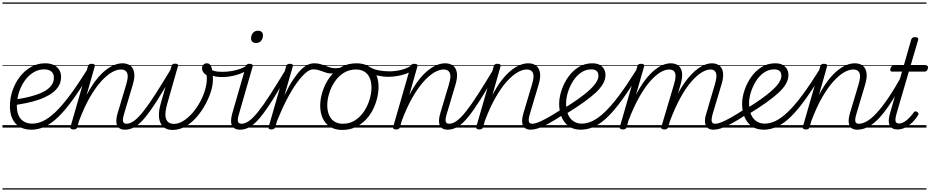

<svg xmlns="http://www.w3.org/2000/svg" viewBox="-20 -1030 7512 1550"><path d="M234 17Q177 17 138 -6.5Q99 -30 79.5 -72.5Q60 -115 60 -172Q60 -240 82 -302Q104 -364 142.5 -413Q181 -462 232.5 -490.5Q284 -519 344 -519Q388 -519 416.5 -504Q445 -489 459 -464.5Q473 -440 473 -409Q473 -363 449 -328Q425 -293 384.5 -268Q344 -243 295 -226Q246 -209 194.5 -198.5Q143 -188 96 -181L100 -227Q142 -232 186 -241.5Q230 -251 270.5 -264Q311 -277 344 -296.5Q377 -316 396 -342.5Q415 -369 415 -403Q415 -437 393.5 -453.5Q372 -470 337 -470Q290 -470 250 -445.5Q210 -421 180 -379Q150 -337 133 -284Q116 -231 116 -176Q116 -130 130 -98Q144 -66 172.5 -49Q201 -32 242 -32Q252 -32 256 -24.5Q260 -17 258 -7.5Q256 2 250.5 9.5Q245 17 234 17ZM0 490H488V500H0ZM0 -20H488V0H0ZM0 -505H488V-500H0ZM0 -1010H488V-1000H0Z M233 17Q224 17 220 9.5Q216 2 217 -7.5Q218 -17 224 -24.5Q230 -32 241 -32Q284 -32 329 -53.5Q374 -75 426.5 -124.5Q479 -174 542 -258Q605 -342 683 -467Q687 -475 695.5 -472Q704 -469 710 -462Q716 -455 712 -446Q635 -319 571.5 -230.5Q508 -142 452 -87.5Q396 -33 342.5 -8Q289 17 233 17ZM487 490V500ZM487 -20V0ZM487 -505V-500ZM487 -1010V-1000Z M990 17Q964 17 947.5 7.5Q931 -2 924.5 -19Q918 -36 919 -60Q920 -84 929 -114L998 -345Q1011 -387 1011 -414Q1011 -441 997 -455Q983 -469 955 -469Q923 -469 883 -446.5Q843 -424 798 -375Q753 -326 707 -247Q661 -168 618 -54L604 -4Q601 6 594.5 10.5Q588 15 573 15Q561 15 553.5 10Q546 5 549 -6L690 -495Q694 -506 700 -510.5Q706 -515 719 -515Q736 -515 742 -509Q748 -503 744 -491L679 -262Q716 -333 754 -382Q792 -431 830 -461.5Q868 -492 903 -505.5Q938 -519 968 -519Q1006 -519 1031 -501Q1056 -483 1063 -444Q1070 -405 1051 -343L983 -115Q969 -70 973 -50.5Q977 -31 1002 -31Q1012 -31 1016.5 -23.5Q1021 -16 1019.5 -7Q1018 2 1010.5 9.5Q1003 17 990 17ZM488 490H1159V500H488ZM488 -20H1159V0H488ZM488 -505H1159V-500H488ZM488 -1010H1159V-1000H488Z M989 17Q978 17 973 9.5Q968 2 969.5 -7Q971 -16 979 -23.5Q987 -31 1002 -31Q1030 -31 1062.5 -54.5Q1095 -78 1136.5 -130Q1178 -182 1233 -267.5Q1288 -353 1362 -476Q1367 -486 1376.5 -485Q1386 -484 1391.5 -477Q1397 -470 1392 -460Q1313 -321 1255 -229Q1197 -137 1152.5 -83Q1108 -29 1069 -6Q1030 17 989 17ZM1159 490V500ZM1159 -20V0ZM1159 -505V-500ZM1159 -1010V-1000Z M1373 19Q1335 19 1310.5 3Q1286 -13 1274 -41Q1262 -69 1263 -107.5Q1264 -146 1277 -192L1364 -495Q1367 -506 1373 -511Q1379 -516 1394 -516Q1411 -516 1415.5 -510Q1420 -504 1416 -494L1330 -192Q1320 -157 1316.5 -128Q1313 -99 1318.5 -77Q1324 -55 1340 -42.5Q1356 -30 1385 -30Q1423 -30 1462.5 -55.5Q1502 -81 1537 -122Q1572 -163 1598 -212.5Q1624 -262 1637 -310Q1647 -345 1649 -373Q1651 -401 1648 -423Q1629 -434 1620 -448Q1611 -462 1611 -478Q1611 -495 1621.5 -507Q1632 -519 1650 -519Q1671 -519 1682 -498.5Q1693 -478 1694 -446Q1697 -429 1698.5 -407.5Q1700 -386 1697.5 -361Q1695 -336 1688 -309Q1672 -251 1641 -192.5Q1610 -134 1568.5 -86Q1527 -38 1477.5 -9.5Q1428 19 1373 19ZM1159 490H1763V500H1159ZM1159 -20H1763V0H1159ZM1159 -505H1763V-500H1159ZM1159 -1010H1763V-1000H1159Z M1774 -408Q1730 -408 1701.5 -417Q1673 -426 1648 -444Q1640 -450 1639.5 -457.5Q1639 -465 1644 -471.5Q1649 -478 1655.5 -480.5Q1662 -483 1668 -477Q1686 -464 1710.5 -457Q1735 -450 1777 -450Q1814 -450 1853.5 -457Q1893 -464 1925.5 -476.5Q1958 -489 1975 -505Q1982 -512 1989 -507Q1996 -502 1997 -492Q1998 -482 1987 -472Q1949 -442 1890 -425Q1831 -408 1774 -408ZM1763 490V500ZM1763 -20V0ZM1763 -505V-500ZM1763 -1010V-1000Z M1919 17Q1892 17 1875.5 7.5Q1859 -2 1851.5 -19.5Q1844 -37 1845.5 -61Q1847 -85 1855 -114L1965 -495Q1969 -506 1975 -510.5Q1981 -515 1994 -515Q2010 -515 2016.5 -509Q2023 -503 2019 -491L1911 -116Q1897 -71 1900.5 -51Q1904 -31 1931 -31Q1942 -31 1946.5 -23.5Q1951 -16 1949.5 -7Q1948 2 1940 9.5Q1932 17 1919 17ZM2047 -683Q2029 -683 2018 -692.5Q2007 -702 2007 -721Q2007 -745 2021.5 -763.5Q2036 -782 2063 -782Q2081 -782 2092 -772.5Q2103 -763 2103 -744Q2103 -721 2089 -702Q2075 -683 2047 -683ZM1763 490H2088V500H1763ZM1763 -20H2088V0H1763ZM1763 -505H2088V-500H1763ZM1763 -1010H2088V-1000H1763Z M1918 17Q1907 17 1902 9.5Q1897 2 1898.5 -7Q1900 -16 1908 -23.5Q1916 -31 1931 -31Q1959 -31 1991.5 -54.5Q2024 -78 2065.5 -130Q2107 -182 2162 -267.5Q2217 -353 2291 -476Q2296 -486 2305.5 -485Q2315 -484 2320.5 -477Q2326 -470 2321 -460Q2242 -321 2184 -229Q2126 -137 2081.5 -83Q2037 -29 1998 -6Q1959 17 1918 17ZM2088 490V500ZM2088 -20V0ZM2088 -505V-500ZM2088 -1010V-1000Z M2170 15Q2158 15 2152 10.5Q2146 6 2149 -6L2290 -495Q2294 -506 2300.5 -510.5Q2307 -515 2319 -515Q2336 -515 2341.5 -509Q2347 -503 2343 -491L2276 -259Q2313 -337 2346.5 -387Q2380 -437 2409.5 -466.5Q2439 -496 2465.5 -507.5Q2492 -519 2516 -519Q2528 -519 2532.5 -511.5Q2537 -504 2535.5 -494Q2534 -484 2526.5 -477Q2519 -470 2507 -470Q2481 -470 2448.5 -442.5Q2416 -415 2377.5 -362.5Q2339 -310 2298.5 -233Q2258 -156 2217 -55L2202 -4Q2199 6 2191.5 10.5Q2184 15 2170 15ZM2088 490H2492V500H2088ZM2088 -20H2492V0H2088ZM2088 -505H2492V-500H2088ZM2088 -1010H2492V-1000H2088Z M2656 -437Q2635 -437 2617.5 -442Q2600 -447 2583 -453.5Q2566 -460 2548.5 -465Q2531 -470 2508 -470Q2497 -470 2492.5 -477Q2488 -484 2489 -494.5Q2490 -505 2497 -512Q2504 -519 2516 -519Q2543 -519 2564.5 -513Q2586 -507 2606 -499Q2626 -491 2646 -485Q2666 -479 2689 -479Q2701 -479 2722.5 -482Q2744 -485 2756 -490Q2764 -493 2768.5 -490Q2773 -487 2775.5 -481Q2778 -475 2776 -469Q2774 -463 2766 -460Q2749 -453 2729.5 -448Q2710 -443 2690.5 -440Q2671 -437 2656 -437ZM2492 490V500ZM2492 -20V0ZM2492 -505V-500ZM2492 -1010V-1000Z M2743 19Q2686 19 2646 -5.5Q2606 -30 2585.5 -74.5Q2565 -119 2565 -177Q2565 -232 2584 -291.5Q2603 -351 2639.5 -403Q2676 -455 2731 -487Q2786 -519 2859 -519Q2915 -519 2955 -495.5Q2995 -472 3015.5 -429.5Q3036 -387 3036 -330Q3036 -288 3025 -240Q3014 -192 2991 -146Q2968 -100 2932.5 -63Q2897 -26 2849.5 -3.5Q2802 19 2743 19ZM2748 -31Q2805 -31 2848 -59.5Q2891 -88 2920 -132.5Q2949 -177 2964 -228Q2979 -279 2979 -324Q2979 -369 2964.5 -401.5Q2950 -434 2922 -451.5Q2894 -469 2853 -469Q2798 -469 2754.5 -441.5Q2711 -414 2681.5 -369.5Q2652 -325 2637 -275Q2622 -225 2622 -180Q2622 -135 2636.5 -101Q2651 -67 2679.5 -49Q2708 -31 2748 -31ZM2492 490H3093V500H2492ZM2492 -20H3093V0H2492ZM2492 -505H3093V-500H2492ZM2492 -1010H3093V-1000H2492Z M3116 -410Q3072 -410 3027 -420Q2982 -430 2934 -460Q2928 -464 2927.5 -471Q2927 -478 2931 -485.5Q2935 -493 2942 -495.5Q2949 -498 2956 -494Q2992 -471 3034.5 -462.5Q3077 -454 3127 -454Q3156 -454 3189 -459.5Q3222 -465 3253 -476.5Q3284 -488 3304 -505Q3312 -512 3319 -509.5Q3326 -507 3329.5 -500Q3333 -493 3332 -484.5Q3331 -476 3322 -470Q3293 -447 3256 -434Q3219 -421 3182.5 -415.5Q3146 -410 3116 -410ZM3094 490V500ZM3094 -20V0ZM3094 -505V-500ZM3094 -1010V-1000Z M3595 17Q3569 17 3552.5 7.5Q3536 -2 3529.5 -19Q3523 -36 3524 -60Q3525 -84 3534 -114L3603 -345Q3616 -387 3616 -414Q3616 -441 3602 -455Q3588 -469 3560 -469Q3528 -469 3488 -446.5Q3448 -424 3403 -375Q3358 -326 3312 -247Q3266 -168 3223 -54L3209 -4Q3206 6 3199.5 10.5Q3193 15 3178 15Q3166 15 3158.5 10Q3151 5 3154 -6L3295 -495Q3299 -506 3305 -510.5Q3311 -515 3324 -515Q3341 -515 3347 -509Q3353 -503 3349 -491L3284 -262Q3321 -333 3359 -382Q3397 -431 3435 -461.5Q3473 -492 3508 -505.5Q3543 -519 3573 -519Q3611 -519 3636 -501Q3661 -483 3668 -444Q3675 -405 3656 -343L3588 -115Q3574 -70 3578 -50.5Q3582 -31 3607 -31Q3617 -31 3621.5 -23.5Q3626 -16 3624.5 -7Q3623 2 3615.5 9.5Q3608 17 3595 17ZM3093 490H3764V500H3093ZM3093 -20H3764V0H3093ZM3093 -505H3764V-500H3093ZM3093 -1010H3764V-1000H3093Z M3594 17Q3583 17 3578 9.5Q3573 2 3574.5 -7Q3576 -16 3584 -23.5Q3592 -31 3607 -31Q3635 -31 3667.5 -54.5Q3700 -78 3741.5 -130Q3783 -182 3838 -267.5Q3893 -353 3967 -476Q3972 -486 3981.5 -485Q3991 -484 3996.5 -477Q4002 -470 3997 -460Q3918 -321 3860 -229Q3802 -137 3757.5 -83Q3713 -29 3674 -6Q3635 17 3594 17ZM3764 490V500ZM3764 -20V0ZM3764 -505V-500ZM3764 -1010V-1000Z M4266 17Q4240 17 4223.5 7.5Q4207 -2 4200.5 -19Q4194 -36 4195 -60Q4196 -84 4205 -114L4274 -345Q4287 -387 4287 -414Q4287 -441 4273 -455Q4259 -469 4231 -469Q4199 -469 4159 -446.5Q4119 -424 4074 -375Q4029 -326 3983 -247Q3937 -168 3894 -54L3880 -4Q3877 6 3870.5 10.5Q3864 15 3849 15Q3837 15 3829.5 10Q3822 5 3825 -6L3966 -495Q3970 -506 3976 -510.5Q3982 -515 3995 -515Q4012 -515 4018 -509Q4024 -503 4020 -491L3955 -262Q3992 -333 4030 -382Q4068 -431 4106 -461.5Q4144 -492 4179 -505.5Q4214 -519 4244 -519Q4282 -519 4307 -501Q4332 -483 4339 -444Q4346 -405 4327 -343L4259 -115Q4245 -70 4249 -50.5Q4253 -31 4278 -31Q4288 -31 4292.5 -23.5Q4297 -16 4295.5 -7Q4294 2 4286.5 9.5Q4279 17 4266 17ZM3764 490H4435V500H3764ZM3764 -20H4435V0H3764ZM3764 -505H4435V-500H3764ZM3764 -1010H4435V-1000H3764Z M4265 17Q4254 17 4249 9.5Q4244 2 4245.5 -7Q4247 -16 4255 -23.5Q4263 -31 4278 -31Q4295 -31 4323 -41.5Q4351 -52 4396.5 -77Q4442 -102 4512 -147Q4520 -152 4527 -149Q4534 -146 4538 -138Q4542 -130 4540 -121Q4538 -112 4529 -106Q4456 -58 4406 -31Q4356 -4 4322.5 6.5Q4289 17 4265 17ZM4435 490V500ZM4435 -20V0ZM4435 -505V-500ZM4435 -1010V-1000Z M4527 -152Q4595 -193 4647.5 -230.5Q4700 -268 4736.5 -301Q4773 -334 4792 -363.5Q4811 -393 4811 -418Q4811 -444 4796.5 -457Q4782 -470 4753 -470Q4708 -470 4670 -443.5Q4632 -417 4605.5 -374.5Q4579 -332 4564.5 -284.5Q4550 -237 4550 -195Q4550 -157 4558.5 -127Q4567 -97 4583.5 -76Q4600 -55 4623.5 -43.5Q4647 -32 4677 -32Q4686 -32 4689.5 -24.5Q4693 -17 4691.5 -7.5Q4690 2 4684 9.5Q4678 17 4669 17Q4609 17 4570.5 -11.5Q4532 -40 4513 -87Q4494 -134 4494 -191Q4494 -243 4513 -300.5Q4532 -358 4566.5 -407.5Q4601 -457 4650.5 -488Q4700 -519 4761 -519Q4799 -519 4822.5 -505.5Q4846 -492 4857 -470.5Q4868 -449 4868 -424Q4868 -389 4848 -353.5Q4828 -318 4788 -281Q4748 -244 4688 -201.5Q4628 -159 4547 -109ZM4435 490H4923V500H4435ZM4435 -20H4923V0H4435ZM4435 -505H4923V-500H4435ZM4435 -1010H4923V-1000H4435Z M4668 17Q4659 17 4655 9.5Q4651 2 4652 -7.5Q4653 -17 4659 -24.5Q4665 -32 4676 -32Q4719 -32 4764 -53.5Q4809 -75 4861.5 -124.5Q4914 -174 4977 -258Q5040 -342 5118 -467Q5122 -475 5130.5 -472Q5139 -469 5145 -462Q5151 -455 5147 -446Q5070 -319 5006.5 -230.5Q4943 -142 4887 -87.5Q4831 -33 4777.5 -8Q4724 17 4668 17ZM4922 490V500ZM4922 -20V0ZM4922 -505V-500ZM4922 -1010V-1000Z M5741 17Q5715 17 5699.5 7.5Q5684 -2 5677 -19.5Q5670 -37 5671 -61Q5672 -85 5682 -114L5750 -345Q5763 -387 5763.5 -414Q5764 -441 5752 -455Q5740 -469 5714 -469Q5684 -469 5645 -445.5Q5606 -422 5562 -372Q5518 -322 5473 -240.5Q5428 -159 5385 -44L5361 -43Q5397 -164 5442 -253.5Q5487 -343 5537 -402Q5587 -461 5635.5 -490Q5684 -519 5727 -519Q5764 -519 5788 -500Q5812 -481 5817 -442Q5822 -403 5803 -343L5735 -116Q5722 -71 5725.5 -51Q5729 -31 5754 -31Q5764 -31 5768.5 -23.5Q5773 -16 5771.5 -7Q5770 2 5762.5 9.5Q5755 17 5741 17ZM5008 15Q4996 15 4988.5 10Q4981 5 4984 -6L5125 -495Q5129 -506 5135 -510.5Q5141 -515 5154 -515Q5171 -515 5177 -509Q5183 -503 5179 -491L5114 -264Q5150 -334 5187.5 -383Q5225 -432 5261.5 -462Q5298 -492 5331.5 -505.5Q5365 -519 5394 -519Q5433 -519 5457 -500Q5481 -481 5486 -442Q5491 -403 5473 -343L5374 -4Q5370 6 5364 10.5Q5358 15 5343 15Q5331 15 5323 10Q5315 5 5319 -6L5420 -345Q5433 -387 5433.5 -414Q5434 -441 5421.5 -455Q5409 -469 5381 -469Q5350 -469 5311.5 -446.5Q5273 -424 5229.5 -375Q5186 -326 5141 -247Q5096 -168 5053 -55L5039 -4Q5036 6 5029.5 10.5Q5023 15 5008 15ZM4923 490H5912V500H4923ZM4923 -20H5912V0H4923ZM4923 -505H5912V-500H4923ZM4923 -1010H5912V-1000H4923Z M5742 17Q5731 17 5726 9.5Q5721 2 5722.5 -7Q5724 -16 5732 -23.5Q5740 -31 5755 -31Q5772 -31 5800 -41.5Q5828 -52 5873.5 -77Q5919 -102 5989 -147Q5997 -152 6004 -149Q6011 -146 6015 -138Q6019 -130 6017 -121Q6015 -112 6006 -106Q5933 -58 5883 -31Q5833 -4 5799.5 6.5Q5766 17 5742 17ZM5912 490V500ZM5912 -20V0ZM5912 -505V-500ZM5912 -1010V-1000Z M6004 -152Q6072 -193 6124.5 -230.5Q6177 -268 6213.5 -301Q6250 -334 6269 -363.5Q6288 -393 6288 -418Q6288 -444 6273.5 -457Q6259 -470 6230 -470Q6185 -470 6147 -443.5Q6109 -417 6082.5 -374.5Q6056 -332 6041.5 -284.5Q6027 -237 6027 -195Q6027 -157 6035.5 -127Q6044 -97 6060.5 -76Q6077 -55 6100.5 -43.5Q6124 -32 6154 -32Q6163 -32 6166.5 -24.5Q6170 -17 6168.5 -7.5Q6167 2 6161 9.5Q6155 17 6146 17Q6086 17 6047.5 -11.5Q6009 -40 5990 -87Q5971 -134 5971 -191Q5971 -243 5990 -300.5Q6009 -358 6043.5 -407.5Q6078 -457 6127.5 -488Q6177 -519 6238 -519Q6276 -519 6299.5 -505.5Q6323 -492 6334 -470.5Q6345 -449 6345 -424Q6345 -389 6325 -353.5Q6305 -318 6265 -281Q6225 -244 6165 -201.5Q6105 -159 6024 -109ZM5912 490H6400V500H5912ZM5912 -20H6400V0H5912ZM5912 -505H6400V-500H5912ZM5912 -1010H6400V-1000H5912Z M6145 17Q6136 17 6132 9.5Q6128 2 6129 -7.5Q6130 -17 6136 -24.5Q6142 -32 6153 -32Q6196 -32 6241 -53.5Q6286 -75 6338.5 -124.5Q6391 -174 6454 -258Q6517 -342 6595 -467Q6599 -475 6607.5 -472Q6616 -469 6622 -462Q6628 -455 6624 -446Q6547 -319 6483.5 -230.5Q6420 -142 6364 -87.5Q6308 -33 6254.5 -8Q6201 17 6145 17ZM6399 490V500ZM6399 -20V0ZM6399 -505V-500ZM6399 -1010V-1000Z M6902 17Q6876 17 6859.5 7.5Q6843 -2 6836.5 -19Q6830 -36 6831 -60Q6832 -84 6841 -114L6910 -345Q6923 -387 6923 -414Q6923 -441 6909 -455Q6895 -469 6867 -469Q6835 -469 6795 -446.5Q6755 -424 6710 -375Q6665 -326 6619 -247Q6573 -168 6530 -54L6516 -4Q6513 6 6506.5 10.5Q6500 15 6485 15Q6473 15 6465.5 10Q6458 5 6461 -6L6602 -495Q6606 -506 6612 -510.5Q6618 -515 6631 -515Q6648 -515 6654 -509Q6660 -503 6656 -491L6591 -262Q6628 -333 6666 -382Q6704 -431 6742 -461.5Q6780 -492 6815 -505.5Q6850 -519 6880 -519Q6918 -519 6943 -501Q6968 -483 6975 -444Q6982 -405 6963 -343L6895 -115Q6881 -70 6885 -50.5Q6889 -31 6914 -31Q6924 -31 6928.5 -23.5Q6933 -16 6931.5 -7Q6930 2 6922.5 9.5Q6915 17 6902 17ZM6400 490H7071V500H6400ZM6400 -20H7071V0H6400ZM6400 -505H7071V-500H6400ZM6400 -1010H7071V-1000H6400Z M6901 17Q6890 17 6885 9.5Q6880 2 6881.5 -7Q6883 -16 6891 -23.5Q6899 -31 6914 -31Q6943 -31 6979 -51.5Q7015 -72 7057.5 -118Q7100 -164 7152 -240.5Q7204 -317 7265 -429Q7271 -439 7280 -438Q7289 -437 7294.5 -429.5Q7300 -422 7294 -411Q7229 -289 7175.5 -206.5Q7122 -124 7075.5 -75Q7029 -26 6986 -4.5Q6943 17 6901 17ZM7071 490V500ZM7071 -20V0ZM7071 -505V-500ZM7071 -1010V-1000Z M7227 15Q7196 15 7177.5 1.5Q7159 -12 7155.5 -42.5Q7152 -73 7167 -122L7262 -452H7181Q7171 -452 7168 -458.5Q7165 -465 7169 -477Q7172 -489 7178 -494.5Q7184 -500 7194 -500H7276L7336 -710Q7340 -721 7346.5 -725.5Q7353 -730 7367 -730Q7383 -730 7389 -724Q7395 -718 7392 -707L7331 -500H7457Q7468 -500 7471 -494Q7474 -488 7470 -476Q7467 -463 7460.5 -457.5Q7454 -452 7445 -452H7317L7219 -117Q7206 -72 7209.5 -52.5Q7213 -33 7239 -33Q7264 -33 7295 -56.5Q7326 -80 7357 -123Q7363 -131 7369.5 -131.5Q7376 -132 7384 -126Q7394 -120 7395 -113.5Q7396 -107 7392 -101Q7373 -69 7346.5 -43Q7320 -17 7289.5 -1Q7259 15 7227 15ZM7071 490H7459V500H7071ZM7071 -20H7459V0H7071ZM7071 -505H7459V-500H7071ZM7071 -1010H7459V-1000H7071Z"/></svg>

Font: Playwrite AU NSW Guides
Style: Regular
Weight: 400
Designer: Veronika Burian, José Scaglione
Foundry: TypeTogether
Version: Version 1.003